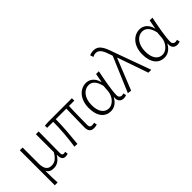

<svg xmlns="http://www.w3.org/2000/svg" viewBox="45 -1724 2840 2840"><g transform="rotate(-45 1464.5 -304.5)"><path d="M100 199H159C153 111 153 66 152 -51C181 1 221 12 273 12C336 12 393 -22 437 -97H439C441 -20 461 13 515 13C537 13 553 8 565 2L557 -44C543 -39 535 -37 525 -37C505 -37 490 -50 490 -78C490 -225 493 -379 494 -533H436V-158C376 -54 325 -39 271 -39C191 -39 158 -97 158 -199V-533H100Z M1112 13C1138 13 1157 8 1174 3L1165 -43C1143 -39 1130 -37 1121 -37C1086 -37 1070 -54 1070 -92C1070 -155 1071 -348 1078 -482H1189V-533H695L620 -528V-482H747C747 -326 732 -154 709 0L769 3C784 -150 801 -322 801 -482H1022C1020 -352 1015 -164 1015 -98C1015 -22 1044 13 1112 13Z M1463 13C1535 13 1595 -27 1637 -104H1641C1631 -26 1673 13 1731 13C1757 13 1775 7 1788 1L1778 -45C1767 -41 1753 -37 1740 -37C1711 -37 1687 -59 1687 -95C1687 -201 1723 -385 1753 -533H1695L1669 -391H1667C1639 -505 1564 -547 1495 -547C1372 -547 1262 -440 1262 -254C1262 -78 1345 13 1463 13ZM1473 -38C1378 -38 1323 -121 1323 -254C1323 -410 1408 -496 1498 -496C1550 -496 1616 -472 1649 -331L1641 -226C1632 -124 1553 -38 1473 -38Z M1888 8 2084 -481H2089L2256 0H2317L2109 -574C2060 -726 2015 -808 1917 -808C1878 -808 1850 -800 1829 -790L1846 -739C1863 -749 1884 -757 1911 -757C1979 -757 2014 -694 2052 -576L2060 -550L1827 0Z M2584 13C2656 13 2716 -27 2758 -104H2762C2752 -26 2794 13 2852 13C2878 13 2896 7 2909 1L2899 -45C2888 -41 2874 -37 2861 -37C2832 -37 2808 -59 2808 -95C2808 -201 2844 -385 2874 -533H2816L2790 -391H2788C2760 -505 2685 -547 2616 -547C2493 -547 2383 -440 2383 -254C2383 -78 2466 13 2584 13ZM2594 -38C2499 -38 2444 -121 2444 -254C2444 -410 2529 -496 2619 -496C2671 -496 2737 -472 2770 -331L2762 -226C2753 -124 2674 -38 2594 -38Z"/></g></svg>

Font: Noto Sans CJK Light
Style: Regular
Weight: 300
Designer: Ryoko NISHIZUKA (kana & ideographs); Paul D. Hunt (Latin, Greek & Cyrillic); Wenlong ZHANG (bopomofo); Sandoll Communica
Foundry: Adobe Systems Incorporated
Version: Version 1.000;PS 1;hotconv 1.0.78;makeotf.lib2.5.61930